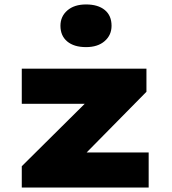

<svg xmlns="http://www.w3.org/2000/svg" viewBox="-20 -844 776 864"><path d="M78 0V-96L443 -458L453 -377H78V-535H639V-431L297 -84L284 -158H649V0ZM367 -632Q313 -632 282.5 -657.5Q252 -683 252 -728Q252 -770 283 -797Q314 -824 367 -824Q421 -824 451.5 -799Q482 -774 482 -728Q482 -686 451 -659Q420 -632 367 -632Z"/></svg>

Font: Lexend Giga Black
Style: Regular
Weight: 900
Designer: Bonnie Shaver-Troup, Thomas Jockin
Foundry: Lexend
Version: Version 1.007